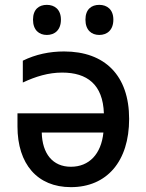

<svg xmlns="http://www.w3.org/2000/svg" viewBox="-20 -761 603 791"><path d="M389 -617C421 -617 447 -637 447 -680C447 -722 421 -741 389 -741C357 -741 332 -723 332 -680C332 -637 357 -617 389 -617ZM173 -617C205 -617 231 -637 231 -680C231 -722 205 -741 173 -741C141 -741 116 -723 116 -680C116 -637 141 -617 173 -617ZM244 -549C184 -549 127 -537 74 -511V-421C127 -446 180 -462 236 -462C339 -462 404 -413 408 -294H52V-240C52 -85 134 10 272 10C420 10 512 -96 512 -271C512 -450 412 -549 244 -549ZM152 -215H406C397 -126 347 -74 272 -74C197 -74 154 -128 152 -215Z"/></svg>

Font: Noto Sans Mono SemiCondensed Medium
Style: Regular
Weight: 500
Width: 4
Designer: Monotype Design Team
Foundry: Monotype Imaging Inc.
Version: Version 2.014